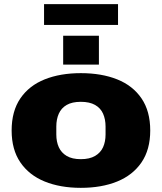

<svg xmlns="http://www.w3.org/2000/svg" viewBox="-20 -892 779 924"><path d="M369 12Q270 12 195 -18.5Q120 -49 78 -110.5Q36 -172 36 -264Q36 -357 78 -418.5Q120 -480 195 -510Q270 -540 369 -540Q469 -540 544 -510Q619 -480 661 -418.5Q703 -357 703 -264Q703 -172 661 -110.5Q619 -49 544 -18.5Q469 12 369 12ZM369 -126Q411 -126 437.5 -141.5Q464 -157 476 -183.5Q488 -210 488 -245V-283Q488 -318 476 -345Q464 -372 437.5 -387Q411 -402 369 -402Q327 -402 301 -387Q275 -372 263 -345Q251 -318 251 -283V-245Q251 -210 263 -183.5Q275 -157 301 -141.5Q327 -126 369 -126ZM284 -581V-720H456V-581ZM192 -772V-872H548V-772Z"/></svg>

Font: Archivo SemiExpanded Black
Style: Regular
Weight: 900
Width: 6
Designer: Hector Gatti
Foundry: Omnibus-Type
Version: Version 2.001